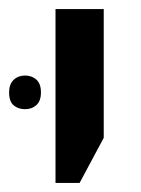

<svg xmlns="http://www.w3.org/2000/svg" viewBox="-56 -615 310 422"><path d="M66 -213V-595H172V-312L119 -213ZM-36 -412Q-36 -430 -26 -439.5Q-16 -449 -1 -449Q14 -449 24 -440Q34 -431 34 -412Q34 -393 24 -384Q14 -375 -1 -375Q-16 -375 -26 -383.5Q-36 -392 -36 -412Z"/></svg>

Font: Noto Sans Hebrew SemiCondensed Medium
Style: Regular
Weight: 500
Width: 4
Designer: Monotype Design Team
Foundry: Monotype Imaging Inc.
Version: Version 2.003